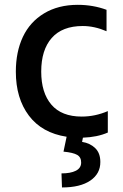

<svg xmlns="http://www.w3.org/2000/svg" viewBox="-20 -573 521 811"><path d="M435.4 -13.1Q390.6 6.4 330.3 8.5L326.7 26.3Q360.4 31.6 382.1 52.6Q403.8 73.5 403.8 111.2Q404.1 160.5 361.7 189.6Q319.2 218.8 241.8 218.8L239.7 159.4Q278.1 159.4 300.2 148.3Q322.4 137.1 322.8 114.3Q323.2 91.3 306.1 81.3Q289.1 71.4 248.2 67.5L261.4 4.6Q157.3 -11.4 102.1 -84.5Q46.9 -157.7 46.9 -270.2Q46.9 -354 76.7 -417.3Q106.5 -480.5 166.2 -516.5Q225.9 -552.6 308.6 -552.6Q372.9 -552.6 430 -531.6V-441.1Q378.9 -463.1 329.5 -463.1Q242.9 -463.1 198.5 -412.6Q154.1 -362.2 154.1 -270.6Q154.1 -181.1 197.1 -130.9Q240.1 -80.6 325.3 -80.6Q381.7 -80.6 435.4 -103.7Z"/></svg>

Font: TID UI Medium
Style: Regular
Weight: 500
Designer: The TID Project Authors
Foundry: Bakken & Bæck
Version: Version 1.001;hotconv 1.0.109;makeotfexe 2.5.65596